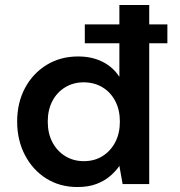

<svg xmlns="http://www.w3.org/2000/svg" viewBox="-20 -740 722 772"><path d="M321 -566V-642H653V-566ZM291 12Q221 12 166.5 -22Q112 -56 80.5 -116Q49 -176 49 -251Q49 -327 80.5 -386Q112 -445 167.5 -479Q223 -513 294 -513Q350 -513 392.5 -491.5Q435 -470 460 -431V-720H580V0H473L460 -73Q445 -51 422 -31.5Q399 -12 367 0Q335 12 291 12ZM317 -92Q360 -92 392.5 -112.5Q425 -133 443.5 -168.5Q462 -204 462 -251Q462 -298 443.5 -333.5Q425 -369 392 -389Q359 -409 316 -409Q275 -409 242 -389Q209 -369 190.5 -333.5Q172 -298 172 -251Q172 -204 190.5 -168.5Q209 -133 242 -112.5Q275 -92 317 -92Z"/></svg>

Font: DM Sans 17pt SemiBold
Style: Regular
Weight: 600
Version: Version 4.004;gftools[0.9.30]